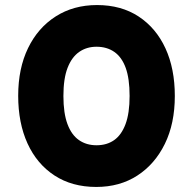

<svg xmlns="http://www.w3.org/2000/svg" viewBox="-20 -730 764 760"><path d="M361 10Q265 10 195.5 -35.5Q126 -81 89 -162Q52 -243 52 -351Q52 -459 91 -539.5Q130 -620 200.5 -665Q271 -710 364 -710Q460 -710 529 -664.5Q598 -619 635 -538.5Q672 -458 672 -350Q672 -241 632.5 -160.5Q593 -80 523.5 -35Q454 10 361 10ZM362 -155Q403 -155 432 -175.5Q461 -196 477 -239Q493 -282 493 -350Q493 -419 477.5 -461.5Q462 -504 432.5 -524.5Q403 -545 362 -545Q323 -545 293.5 -524.5Q264 -504 247.5 -461.5Q231 -419 231 -350Q231 -282 247 -239Q263 -196 292.5 -175.5Q322 -155 362 -155Z"/></svg>

Font: REM Medium
Style: Bold
Weight: 700
Version: Version 1.005;gftools[0.9.28]